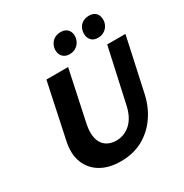

<svg xmlns="http://www.w3.org/2000/svg" viewBox="-199 -1025 1144 1195"><g transform="rotate(-30 373.5 -427.5)"><path d="M327 15Q243 15 184.5 -19.5Q126 -54 101.5 -117Q77 -180 96 -267L179 -658H335L257 -292Q245 -232 256 -191.5Q267 -151 296.5 -131Q326 -111 366 -111Q426 -111 469.5 -151Q513 -191 530 -268L616 -658H747L663 -272Q644 -188 598.5 -123.5Q553 -59 485 -22Q417 15 327 15ZM385 -722Q360 -722 343.5 -734Q327 -746 321.5 -766Q316 -786 321 -808Q329 -837 350 -853.5Q371 -870 402 -870Q427 -870 443 -859Q459 -848 465 -828.5Q471 -809 466 -786Q459 -757 437 -739.5Q415 -722 385 -722ZM589 -722Q563 -722 547.5 -734Q532 -746 526.5 -766Q521 -786 526 -808Q532 -837 553.5 -853.5Q575 -870 606 -870Q631 -870 647 -859Q663 -848 668.5 -828.5Q674 -809 670 -786Q663 -757 641 -739.5Q619 -722 589 -722Z"/></g></svg>

Font: Ysabeau Office ExtraBold
Style: Italic
Weight: 800
Italic angle: -12°
Designer: Christian Thalmann (Catharsis Fonts)
Version: Version 2.001;gftools[0.9.30]; featfreeze: tnum,lnum,ss02